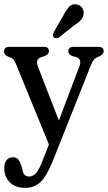

<svg xmlns="http://www.w3.org/2000/svg" viewBox="-24 -660 520 926"><path d="M181.5 114 212 37 54 -349Q46.5 -367.5 39.8 -374.5Q33 -381.5 13 -388Q-4.5 -396.5 -4.5 -410.5Q-4.5 -434 20.5 -434H188Q212 -434 212 -412.5Q212 -398.5 191.5 -389.5L175.5 -384.5Q145 -374.5 158.5 -339.5L260 -78.5L359.5 -341.5Q372 -375 343 -385L324.5 -389.5Q305.5 -397.5 305.5 -412.5Q305.5 -434 331.5 -434H451Q476 -434 476 -412.5Q476 -399 458 -389.5Q438.5 -382.5 430 -373.2Q421.5 -364 412.5 -341L231 115.5Q201 189.5 171.5 217.8Q142 246 97 246Q49 246 22.8 218.8Q-3.5 191.5 -3.5 151.5Q-3.5 127 7.5 112.8Q18.5 98.5 38.5 98.5Q53 98.5 62.2 107.5Q71.5 116.5 79 139.5L84 157.5Q87 177 95.8 184.2Q104.5 191.5 117.5 191.5Q135 191.5 150 174.5Q165 157.5 181.5 114ZM282.5 -587Q296 -613.5 310.2 -628.2Q324.5 -643 346.5 -638.5Q363.5 -635.5 372.8 -621.2Q382 -607 379 -591Q376.5 -574.5 365.2 -562.5Q354 -550.5 334 -538L260.5 -479.5Q254 -476 247 -475.8Q240 -475.5 235.5 -480.5Q230.5 -486 231.8 -493Q233 -500 236.5 -507Z"/></svg>

Font: Fraunces 144pt S100
Style: Regular
Weight: 400
Version: Version 1.000; ttfautohint (v1.8.3)